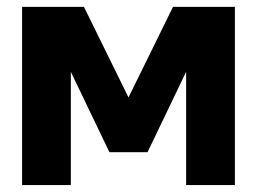

<svg xmlns="http://www.w3.org/2000/svg" viewBox="-20 -536 744 556"><path d="M407.2 -95.2H296.9L185.1 -328.1V0H43.9V-516.1H223.1L352.1 -253.9L481 -516.1H660.2V0H519V-328.1Z"/></svg>

Font: LT Superior
Style: Bold
Weight: 400
Designer: Daniel Lyons
Foundry: LyonsType
Version: Version 1.000